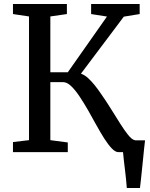

<svg xmlns="http://www.w3.org/2000/svg" viewBox="-20 -763 750 963"><path d="M616 180Q615 160 612.2 136.2Q609.5 112.5 606.8 88.2Q604 64 601.2 41.2Q598.5 18.5 597 0L551.5 -59H707.5Q705 -39 702.5 -14.8Q700 9.5 697.5 35.2Q695 61 692.2 87Q689.5 113 687 136.8Q684.5 160.5 682 180ZM45 0V-50.5L125.5 -60V-680.5L45 -692.5V-743H315.5V-692.5L232.5 -680.5V-400.5H320L516.5 -680L437 -692.5V-743H680.5V-692.5L601 -679.5L386 -393.5Q404.5 -387 421.2 -371.8Q438 -356.5 454.8 -335.8Q471.5 -315 488 -290.5Q513 -255 537 -216.2Q561 -177.5 582.5 -143.5Q604 -109.5 622.2 -86.8Q640.5 -64 654 -60.5L695 -49.5V0H573.5Q558.5 0 540.5 -18.8Q522.5 -37.5 503 -68.2Q483.5 -99 463 -136Q442.5 -173 422 -209.5Q400.5 -247 379 -279.2Q357.5 -311.5 336.8 -331.2Q316 -351 297 -351H232.5V-60L320 -48.5V0Z"/></svg>

Font: Merriweather 20pt
Style: Regular
Weight: 400
Version: Version 2.100